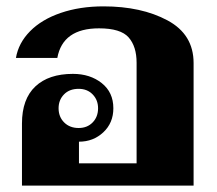

<svg xmlns="http://www.w3.org/2000/svg" viewBox="-20 -583 683 603"><path d="M49 -195Q49 -272 91 -311.5Q133 -351 209 -351Q263 -351 299.5 -322Q336 -293 336 -243Q336 -197 304.5 -167.5Q273 -138 228 -138V-70H409V-386Q409 -437 384 -465.5Q359 -494 291 -494Q177 -494 160 -401H30Q38 -448 74.5 -485Q111 -522 171 -542.5Q231 -563 305 -563Q424 -563 506 -519Q588 -475 588 -385V0H49ZM288 -243Q288 -269 271 -286.5Q254 -304 227 -304Q198 -304 181 -286.5Q164 -269 164 -243Q164 -216 181.5 -198.5Q199 -181 227 -181Q254 -181 271 -198.5Q288 -216 288 -243Z"/></svg>

Font: Taviraj Bold
Style: Regular
Weight: 700
Designer: Katatrad Team
Foundry: CadsonDemak
Version: Version 1.030